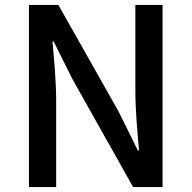

<svg xmlns="http://www.w3.org/2000/svg" viewBox="-20 -756 774 776"><path d="M97 -736V0H207V-347C207 -427 199 -512 192 -588H197L274 -434L518 0H637V-736H527V-393C527 -313 535 -224 542 -148H537L460 -304L216 -736Z"/></svg>

Font: Spoqa Han Sans Neo Medium
Style: Regular
Weight: 500
Designer: [Spoqa Han Sans Neo] Dong-huui Kim ___ Younghwa Kang ___ Yujin Lee ___ [Noto Sans] Ryoko NISHIZUKA ____ (kana & ideograp
Foundry: Spoqa (http://www.spoqa-han-sans.com)
Version: Version 1.100;hotconv 1.0.109;makeotfexe 2.5.65596